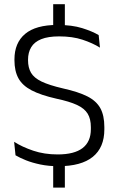

<svg xmlns="http://www.w3.org/2000/svg" viewBox="-20 -766 557 897"><path d="M283 -746.5V-617H228.5V-746.5ZM283 -30V110.5H228.5V-30ZM253 10.5Q207 10.5 168.8 2.5Q130.5 -5.5 101.2 -17.2Q72 -29 52.5 -40.5L46 -103.5Q83.5 -79.5 135.2 -62Q187 -44.5 249.5 -44.5Q327 -44.5 365.8 -74.2Q404.5 -104 404.5 -162.5V-172Q404.5 -210.5 389.5 -235Q374.5 -259.5 339.5 -275.8Q304.5 -292 243.5 -305Q170.5 -321.5 127.5 -344Q84.5 -366.5 66 -400.5Q47.5 -434.5 47.5 -484.5V-488.5Q47.5 -565.5 97.2 -607.5Q147 -649.5 248.5 -649.5Q316.5 -649.5 364.2 -634.5Q412 -619.5 441 -602L447 -543.5Q412.5 -565 365.5 -580.5Q318.5 -596 256.5 -596Q204.5 -596 172.5 -583Q140.5 -570 125.8 -545.5Q111 -521 111 -487V-484.5Q111 -450 125 -426Q139 -402 174.2 -385Q209.5 -368 274 -353Q346 -337 388 -315.8Q430 -294.5 448.8 -260.5Q467.5 -226.5 467.5 -172.5V-161.5Q467.5 -77 413.5 -33.2Q359.5 10.5 253 10.5Z"/></svg>

Font: Anek Kannada Medium Light
Style: Regular
Weight: 300
Version: Version 1.003